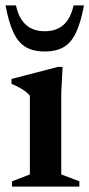

<svg xmlns="http://www.w3.org/2000/svg" viewBox="-20 -690 330 710"><path d="M211.5 -442.5 206.5 -346.5V-45L273.5 -19.5V0H24.5V-19.5L90.5 -45V-336Q80.5 -348.5 61.8 -360.2Q43 -372 22.5 -380V-398L193.5 -442.5ZM145.5 -574.5Q231.5 -574.5 252 -670H290.5Q278.5 -605.5 260.5 -568.2Q242.5 -531 214.5 -515.2Q186.5 -499.5 145.5 -499.5Q104.5 -499.5 76.5 -515.2Q48.5 -531 30.5 -568.2Q12.5 -605.5 0.5 -670H39Q59.5 -574.5 145.5 -574.5Z"/></svg>

Font: Newsreader Text SemiBold
Style: Regular
Weight: 600
Designer: Hugues Gentile
Foundry: Production Type
Version: Version 1.001